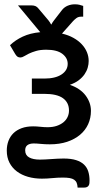

<svg xmlns="http://www.w3.org/2000/svg" viewBox="-20 -666 482 892"><path d="M268 -510Q298 -503 321.2 -490Q344.5 -477 360.2 -460Q376 -443 384 -423.2Q392 -403.5 392 -382.5Q392 -367.5 387.5 -351.8Q383 -336 372.8 -321Q362.5 -306 345.8 -293.2Q329 -280.5 304.5 -272Q353.5 -255 378 -222Q402.5 -189 402.5 -151Q402.5 -117.5 389.5 -89Q376.5 -60.5 351.8 -39.8Q327 -19 291.8 -7.2Q256.5 4.5 211.5 4.5Q189 4.5 169.5 2.5Q150 0.5 137 0.5Q118 0.5 107.5 8.2Q97 16 97 32.5Q97 55 115.2 65.2Q133.5 75.5 165.5 75.5Q176 75.5 190 74.8Q204 74 218.8 73Q233.5 72 248.2 71.2Q263 70.5 275.5 70.5Q310.5 70.5 333.8 78Q357 85.5 370.8 99Q384.5 112.5 390.2 131.2Q396 150 396 172.5Q396 178.5 395.5 184.5Q395 190.5 392.5 195Q390 199.5 385 202.5Q380 205.5 371 205.5H340.5Q340 192.5 336.2 183.5Q332.5 174.5 324.5 169Q316.5 163.5 303.5 161.2Q290.5 159 272 159Q247.5 159 222.5 161.5Q197.5 164 174.5 164Q140 164 110.2 155.5Q80.5 147 58.5 130.5Q36.5 114 24 89.8Q11.5 65.5 11.5 33.5Q11.5 9.5 19.2 -11.2Q27 -32 42.2 -47Q57.5 -62 80.5 -70.5Q103.5 -79 134 -79Q150 -79 167.5 -77Q185 -75 201 -75Q225 -75 243.5 -81.2Q262 -87.5 274.8 -98Q287.5 -108.5 294 -122.5Q300.5 -136.5 300.5 -152.5Q300.5 -189.5 272.5 -209.8Q244.5 -230 185.5 -230H128V-301H185.5Q237 -301 265.8 -320Q294.5 -339 294.5 -369.5Q294.5 -397 269.5 -416Q244.5 -435 195 -435Q167 -435 147.5 -429.2Q128 -423.5 114.2 -416.8Q100.5 -410 91.5 -404.5Q82.5 -399 75 -399Q67.5 -399 62.2 -402Q57 -405 51 -414.5L26.5 -456Q51.5 -480 85.8 -496Q120 -512 167 -516.5L63.5 -641H125Q136.5 -641 144.5 -637.8Q152.5 -634.5 159 -626L205 -571.5Q211.5 -563.5 218 -551.5Q224.5 -563.5 231 -571.5L268.5 -620Q279 -633 294.5 -639.5Q310 -646 328 -646Q339.5 -646 348.8 -643.8Q358 -641.5 366.5 -638.5V-588.5H357Q344 -588.5 335.2 -582Q326.5 -575.5 319.5 -568Z"/></svg>

Font: Lato SemiBold
Style: Regular
Weight: 600
Designer: Lukasz Dziedzic with Adam Twardoch and Botio Nikoltchev
Foundry: tyPoland Lukasz Dziedzic
Version: Version 2.015; 2015-08-06; http://www.latofonts.com/